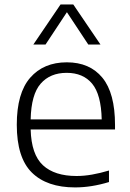

<svg xmlns="http://www.w3.org/2000/svg" viewBox="-20 -828 580 858"><path d="M315.5 9.5Q189.5 9.5 122.2 -57Q55 -123.5 55 -270.5Q55 -412 115 -480.8Q175 -549.5 278.5 -549.5Q381 -549.5 437.5 -480.8Q494 -412 494 -269.5V-249.5H117Q120 -137.5 172 -89.5Q224 -41.5 322 -41.5Q355.5 -41.5 391.2 -47.8Q427 -54 467 -66V-14.5Q388.5 9.5 315.5 9.5ZM278 -502.5Q204 -502.5 161.8 -454.2Q119.5 -406 117 -294.5H434.5Q432 -405.5 391.8 -454Q351.5 -502.5 278 -502.5ZM129 -629 250.5 -808H307.5L429 -629H374.5L279 -773.5L183.5 -629Z"/></svg>

Font: Encode Sans SmExp Lt
Style: Regular
Weight: 300
Width: 6
Designer: Multiple Designers
Foundry: Impallari Type
Version: Version 3.002; ttfautohint (v1.8.3) -l 8 -r 50 -G 200 -x 14 